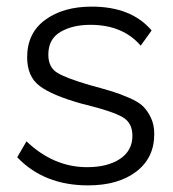

<svg xmlns="http://www.w3.org/2000/svg" viewBox="-20 -550 523 580"><path d="M246 10Q113 10 32 -75L60 -123Q142 -45 243 -45Q305 -45 342.5 -70Q380 -95 380 -140Q380 -179 350.5 -196Q321 -213 246 -232Q233 -235 226 -237Q137 -262 99.5 -290.5Q62 -319 62 -377Q62 -450 116.5 -490Q171 -530 257 -530Q377 -530 438 -458L405 -412Q351 -475 253 -475Q199 -475 162.5 -453.5Q126 -432 126 -385Q126 -347 152.5 -330.5Q179 -314 251 -293Q295 -281 318 -274Q341 -267 370 -254.5Q399 -242 412.5 -228.5Q426 -215 436 -194Q446 -173 446 -145Q446 -73 391.5 -31.5Q337 10 246 10Z"/></svg>

Font: Raleway-v4020
Style: Regular
Weight: 400
Designer: Matt McInerney, Pablo Impallari, Rodrigo Fuenzalida
Foundry: Matt McInerney, Pablo Impallari, Rodrigo Fuenzalida
Version: Version 4.020;PS 004.020;hotconv 1.0.88;makeotf.lib2.5.64775